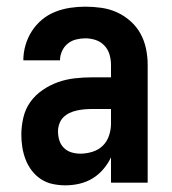

<svg xmlns="http://www.w3.org/2000/svg" viewBox="-20 -548 515 576"><path d="M176 8Q157 8 138 4Q119 0 103 -10.5Q87 -21 75.5 -36Q64 -51 57 -69Q50 -87 47 -106Q44 -125 44 -144Q44 -169 50 -195Q56 -221 71 -242Q86 -263 108 -278Q130 -293 154 -301.5Q178 -310 204 -313Q230 -316 256 -316H313V-354Q313 -369 308.5 -384.5Q304 -400 293 -411.5Q282 -423 267 -428Q252 -433 236 -433Q222 -433 208 -429.5Q194 -426 183 -417Q172 -408 166 -394.5Q160 -381 160 -367H50Q50 -390 56.5 -412.5Q63 -435 75.5 -454.5Q88 -474 106 -489Q124 -504 145.5 -512.5Q167 -521 190 -524.5Q213 -528 236 -528Q260 -528 284.5 -524.5Q309 -521 331 -511Q353 -501 371.5 -484.5Q390 -468 401.5 -447Q413 -426 418 -402Q423 -378 423 -354V0H313V-76Q304 -57 290 -40.5Q276 -24 258 -13Q240 -2 219 3Q198 8 176 8ZM221 -87Q239 -87 257 -92.5Q275 -98 288 -110.5Q301 -123 307 -141Q313 -159 313 -177V-221H256Q245 -221 233.5 -220Q222 -219 210.5 -216.5Q199 -214 188.5 -209Q178 -204 170 -196Q162 -188 158 -176.5Q154 -165 154 -154Q154 -140 158 -127Q162 -114 171.5 -104.5Q181 -95 194 -91Q207 -87 221 -87Z"/></svg>

Font: Iosevka QP
Style: Bold
Weight: 700
Designer: Belleve Invis
Foundry: Belleve Invis
Version: Version 20.0.0; ttfautohint (v1.8.4)